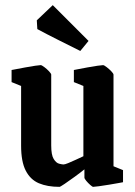

<svg xmlns="http://www.w3.org/2000/svg" viewBox="-20 -716 524 746"><path d="M211 10Q164 10 131 -4Q98 -18 80 -53Q62 -88 62 -150V-382L25 -397V-444Q25 -444 41 -447Q57 -450 78 -454Q99 -458 116.5 -460.5Q134 -463 138 -463Q142 -463 152 -455.5Q162 -448 170.5 -439Q179 -430 179 -426V-151Q179 -114 188.5 -98.5Q198 -83 209.5 -80Q221 -77 227 -77Q232 -77 245.5 -82.5Q259 -88 275 -95.5Q291 -103 304 -109V-382L267 -397V-444Q267 -444 282.5 -447Q298 -450 319.5 -454Q341 -458 358.5 -460.5Q376 -463 381 -463Q384 -463 394 -455.5Q404 -448 412.5 -439Q421 -430 421 -426V-70L458 -55V-8Q458 -8 442 -5Q426 -2 404.5 1.5Q383 5 365 7.5Q347 10 342 10Q339 10 330.5 2.5Q322 -5 315 -13.5Q308 -22 308 -26V-58Q292 -45 270 -29Q248 -13 231 -1.5Q214 10 211 10ZM292 -518Q252 -538 206 -561Q160 -584 125 -603L123 -637L185 -696L324 -557Z"/></svg>

Font: Grenze Gotisch SemiBold
Style: Regular
Weight: 600
Designer: Renata Polastri
Foundry: Omnibus-Type
Version: Version 1.001